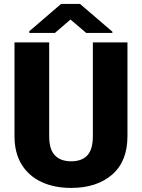

<svg xmlns="http://www.w3.org/2000/svg" viewBox="-20 -921 705 951"><path d="M439.9 -710.9H611.3V-246.6Q611.3 -121.6 535.2 -55.9Q459 9.8 332.5 9.8Q249 9.8 185.8 -19.5Q122.6 -48.8 87.2 -106.2Q51.8 -163.6 51.8 -246.6V-710.9H223.6V-246.6Q223.6 -180.7 252 -151.4Q280.3 -122.1 332.5 -122.1Q385.3 -122.1 412.6 -151.4Q439.9 -180.7 439.9 -246.6ZM376.5 -901.4 536.6 -764.2V-757.8H407.2L329.1 -824.2L252 -757.8H125V-766.1L282.2 -901.4Z"/></svg>

Font: Vazirmatn RD UI Black
Style: Regular
Weight: 900
Designer: Saber Rastikerdar
Foundry: Saber Rastikerdar
Version: Version 33.003